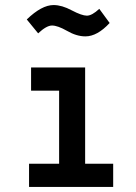

<svg xmlns="http://www.w3.org/2000/svg" viewBox="-20 -740 540 760"><path d="M103 -381V-473H317V-92H428V0H95V-92H214V-381ZM373 -705 414 -649Q365 -596 318 -596Q283 -596 245 -618Q208 -639 186 -639Q164 -639 131 -608L86 -663Q145 -720 192 -720Q225 -720 264 -699Q304 -678 324 -678Q344 -678 373 -705Z"/></svg>

Font: Lekton
Style: Bold
Weight: 700
Designer: Paolo Mazzetti, Luciano Perondi, Raffaele Flato, Elena Papassissa, Emilio Macchia, Michela Povoleri, Tobias Seemiller, R
Version: Version 34.000